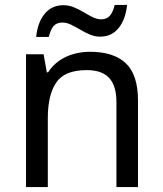

<svg xmlns="http://www.w3.org/2000/svg" viewBox="-20 -755 658 775"><path d="M343 -546Q439 -546 488 -499.5Q537 -453 537 -349V0H450V-343Q450 -408 421 -440Q392 -472 330 -472Q241 -472 207 -422Q173 -372 173 -278V0H85V-536H156L169 -463H174Q192 -491 218.5 -509.5Q245 -528 277 -537Q309 -546 343 -546ZM126 -606Q132 -665 160.5 -699.5Q189 -734 236 -734Q258 -734 278.5 -725.5Q299 -717 318 -705.5Q337 -694 354.5 -685.5Q372 -677 388 -677Q411 -677 423.5 -691.5Q436 -706 443 -735H493Q487 -677 459 -642Q431 -607 384 -607Q363 -607 343 -615.5Q323 -624 303.5 -635.5Q284 -647 266.5 -655.5Q249 -664 232 -664Q208 -664 196 -649.5Q184 -635 177 -606Z"/></svg>

Font: Noto Sans Cham
Style: Regular
Weight: 400
Designer: Monotype Design Team
Foundry: Monotype Imaging Inc.
Version: Version 2.002